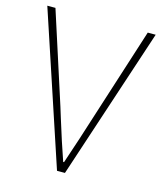

<svg xmlns="http://www.w3.org/2000/svg" viewBox="-109 -807 751 888"><g transform="rotate(15 266.0 -363.0)"><path d="M7 -726H46L186 -292Q200 -247 203 -237Q235 -133 265 -47H269L310 -170Q324 -216 349 -292L488 -726H526L286 0H248Z"/></g></svg>

Font: Merged Yaku Han JP Thin
Style: Regular
Weight: 250
Designer: Ryoko NISHIZUKA 西塚涼子 (kana, bopomofo & ideographs); Paul D. Hunt (Latin, Greek & Cyrillic); Sandoll Communications 산돌커뮤니
Foundry: Adobe
Version: Version 2.004